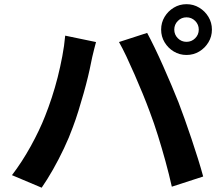

<svg xmlns="http://www.w3.org/2000/svg" viewBox="-20 -859 1040 905"><path d="M801.4 -719.5Q801.4 -695.5 818.3 -678.7Q835.1 -661.8 859.1 -661.8Q883 -661.8 900 -678.7Q916.9 -695.5 916.9 -719.5Q916.9 -743.4 900 -760.4Q883 -777.3 859.1 -777.3Q835.1 -777.3 818.3 -760.4Q801.4 -743.4 801.4 -719.5ZM739.5 -719.5Q739.5 -752.4 755.8 -779.5Q772.1 -806.6 799.2 -822.9Q826.2 -839.3 859.1 -839.3Q892 -839.3 919.1 -822.9Q946.2 -806.6 962.5 -779.5Q978.9 -752.4 978.9 -719.5Q978.9 -686.6 962.5 -659.6Q946.2 -632.5 919.1 -616.2Q892 -599.9 859.1 -599.9Q826.2 -599.9 799.2 -616.2Q772.1 -632.5 755.8 -659.6Q739.5 -686.6 739.5 -719.5ZM192.3 -311.1Q209.1 -353.3 224.3 -399.7Q239.5 -446.1 252 -495.3Q264.4 -544.5 273.7 -594Q283.1 -643.4 287.3 -691L432.6 -660.8Q429 -646.6 423.9 -627.6Q418.8 -608.6 414.9 -590.6Q410.9 -572.6 408.7 -561Q403.7 -534.8 394.8 -497.6Q385.9 -460.5 374.2 -419.2Q362.5 -377.9 349.7 -336.5Q336.9 -295.2 323.6 -260.2Q306.2 -211.7 281.6 -159.8Q257 -107.9 229.8 -59.9Q202.5 -11.9 176.4 25.7L36.4 -33.4Q83.6 -95 125.1 -170.1Q166.5 -245.3 192.3 -311.1ZM685.9 -332Q671.4 -371.5 653 -416.5Q634.6 -461.5 614.7 -506.9Q594.9 -552.3 576 -592.4Q557.1 -632.4 540.9 -660.9L673.6 -703.9Q689.2 -675 709 -634.2Q728.8 -593.3 749.1 -547.5Q769.4 -501.6 788.4 -456.9Q807.4 -412.3 821.5 -376.3Q834.6 -342.5 850.5 -297.7Q866.5 -252.9 882.7 -204.6Q898.9 -156.4 913.3 -110.3Q927.7 -64.3 937.7 -27L789.9 21Q776.6 -38.4 759.9 -99.1Q743.2 -159.9 724.7 -219.1Q706.3 -278.4 685.9 -332Z"/></svg>

Font: Noto Sans JP
Style: Regular
Weight: 100
Designer: Ryoko NISHIZUKA 西塚涼子 (kana, bopomofo & ideographs); Paul D. Hunt (Latin, Greek & Cyrillic); Sandoll Communications 산돌커뮤니
Foundry: Adobe
Version: Version 2.004;hotconv 1.0.118;makeotfexe 2.5.65603